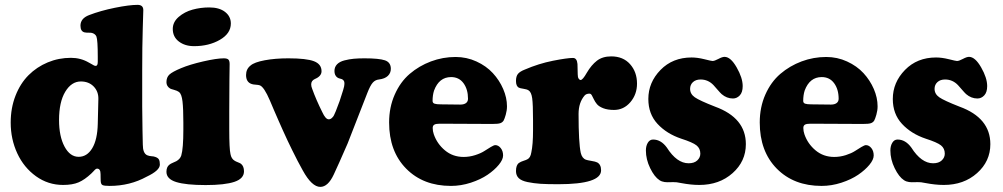

<svg xmlns="http://www.w3.org/2000/svg" viewBox="-20 -729 4023 770"><path d="M22.9 -237.3Q22.9 -295.9 42.2 -345.2Q61.5 -394.5 94.5 -427.5Q127.4 -460.4 171.4 -478.8Q215.3 -497.1 264.6 -497.1Q303.7 -497.1 336.4 -478Q340.8 -476.1 346.9 -472.2Q353 -468.3 356.7 -466.6Q360.4 -464.8 364.3 -464.8Q372.1 -464.8 372.1 -481.9V-501.5Q372.1 -568.4 366.7 -582.5Q362.3 -592.8 349.6 -596.7Q345.2 -598.1 336.2 -597.9Q327.1 -597.7 319.3 -599.1Q302.7 -603 302.7 -626Q302.7 -655.3 337.4 -668.5Q382.8 -686 440.7 -697.8Q498.5 -709.5 531.7 -709.5Q554.7 -709.5 554.7 -688.5Q554.7 -685.1 552.5 -614.5Q550.3 -543.9 550.3 -446.8V-301.8Q550.3 -256.3 551.5 -205.3Q552.7 -154.3 552.7 -149.4Q552.7 -114.3 570.3 -106.4Q578.6 -103 587.6 -102.5Q596.7 -102.1 603 -99.6Q614.3 -95.7 617.7 -88.6Q621.1 -81.5 621.1 -68.8Q621.1 -45.4 568.4 -20.5Q501 16.6 419.4 16.6Q397.9 16.6 391.1 13.2Q384.3 9.8 383.8 -3.9Q383.8 -7.8 383.5 -16.8Q383.3 -25.9 383.3 -30.8Q383.3 -52.7 369.6 -52.7Q367.2 -52.7 364.7 -51.3Q362.3 -49.8 360.4 -47.9Q358.4 -45.9 354.2 -41.3Q350.1 -36.6 346.2 -33.2Q319.8 -8.3 295.4 2.2Q271 12.7 232.9 12.7Q172.9 12.7 124.3 -22.2Q75.7 -57.1 49.3 -114Q22.9 -170.9 22.9 -237.3ZM295.4 -100.1Q329.1 -100.1 349.9 -134.5Q370.6 -168.9 372.1 -232.4L374.5 -332.5Q375 -362.3 355.5 -382.3Q335.9 -402.3 304.2 -402.3Q266.6 -402.3 241.7 -361.1Q216.8 -319.8 216.8 -247.6Q216.8 -182.1 238.8 -141.1Q260.7 -100.1 295.4 -100.1Z M672.9 -612.8Q672.9 -640.6 696.5 -661.1Q720.2 -681.6 752.4 -690.4Q784.7 -699.2 819.3 -699.2Q859.4 -699.2 882.6 -681.2Q905.8 -663.1 905.8 -634.8Q905.8 -594.7 861.8 -569.3Q817.9 -543.9 758.3 -543.9Q721.7 -543.9 697.3 -562.5Q672.9 -581.1 672.9 -612.8ZM715.3 -208V-237.8Q715.3 -293 711.9 -322.3Q708.5 -351.6 698.2 -359.9Q690.9 -365.2 678 -368.7Q665 -372.1 662.1 -374Q647.5 -383.3 647.5 -399.4Q647.5 -418.9 659.2 -429.9Q670.9 -440.9 706.1 -455.6Q740.7 -470.2 794.9 -482.7Q849.1 -495.1 877.4 -495.1Q890.6 -495.1 895.8 -490.2Q900.9 -485.4 900.9 -472.2Q900.9 -464.8 900.1 -411.9Q899.4 -358.9 899.4 -282.2V-210.4Q899.4 -131.8 904.3 -111.3Q907.7 -92.3 920.9 -84.5Q925.3 -81.5 933.6 -78.4Q941.9 -75.2 946.3 -72.3Q958.5 -62.5 958.5 -42Q958.5 -12.7 920.2 0.2Q881.8 13.2 804.7 13.2Q725.6 13.2 686.5 1Q647.5 -11.2 647.5 -40Q647.5 -59.6 659.2 -68.4Q663.6 -72.3 674.1 -76.7Q684.6 -81.1 687 -82.5Q702.6 -91.3 707 -105.5Q715.3 -133.8 715.3 -208Z M1356 -367.2Q1361.3 -382.8 1361.3 -395.5Q1361.3 -406.7 1351.1 -411.6Q1350.1 -412.1 1345.9 -413.1Q1341.8 -414.1 1338.4 -415.3Q1335 -416.5 1332.5 -418.5Q1321.3 -426.8 1321.3 -444.3Q1321.3 -460.4 1331.8 -471.2Q1342.3 -481.9 1361.3 -486.8Q1380.4 -491.7 1398.9 -493.4Q1417.5 -495.1 1441.4 -495.1Q1500 -495.1 1523.7 -487.1Q1547.4 -479 1547.4 -453.1Q1547.4 -436 1535.4 -424.6Q1523.4 -413.1 1499.5 -410.2Q1484.9 -408.7 1474.9 -397.5Q1464.8 -386.2 1453.1 -356L1374 -153.3Q1361.3 -123 1340.8 -77.9Q1320.3 -32.7 1318.4 -28.8Q1295.4 20.5 1264.6 20.5Q1230.5 20.5 1194.3 -45.4Q1183.6 -64.9 1173.3 -84.2Q1163.1 -103.5 1151.9 -126.7Q1140.6 -149.9 1133.8 -164.1Q1127 -178.2 1114.5 -206.1Q1102.1 -233.9 1097.9 -243.4Q1093.8 -252.9 1079.3 -286.1Q1064.9 -319.3 1062.5 -325.7Q1039.1 -380.4 1022 -386.7Q1016.6 -388.7 1005.4 -389.4Q994.1 -390.1 989.3 -392.1Q966.8 -399.4 966.8 -428.2Q966.8 -452.1 984.9 -466.3Q1000 -479.5 1041.7 -487.3Q1083.5 -495.1 1136.2 -495.1Q1209 -495.1 1239.3 -483.4Q1269.5 -471.7 1269.5 -443.4Q1269.5 -423.3 1242.7 -412.1Q1228 -405.3 1228 -390.6Q1228 -382.3 1231.9 -373Q1247.6 -329.1 1272.5 -279.3Q1285.6 -250.5 1298.3 -250.5Q1305.2 -250.5 1311 -255.9Q1316.9 -261.2 1319.3 -266.6Q1321.8 -272 1326.7 -283.2Q1342.8 -322.3 1356 -367.2Z M1807.1 -500.5Q1851.6 -500.5 1890.9 -482.4Q1930.2 -464.4 1956.5 -435.8Q1982.9 -407.2 1998 -372.1Q2013.2 -336.9 2013.2 -302.7Q2013.2 -286.1 2008.3 -269Q2003.4 -252 1999.5 -245.1Q1994.6 -237.8 1986.1 -234.9Q1977.5 -231.9 1954.1 -231.9L1743.7 -232.9Q1728 -232.9 1721.7 -229Q1715.3 -225.1 1715.3 -215.8Q1715.3 -203.1 1719.7 -190.4Q1732.9 -152.3 1764.4 -126Q1795.9 -99.6 1839.4 -99.6Q1862.8 -99.6 1885.7 -106.9Q1908.7 -114.3 1922.4 -123.3Q1936 -132.3 1948.5 -139.6Q1960.9 -147 1966.3 -147Q1978.5 -147 1988 -135.3Q1997.6 -123.5 1997.6 -105.5Q1997.6 -88.9 1980.2 -67.9Q1962.9 -46.9 1935.3 -28.1Q1907.7 -9.3 1868.2 3.7Q1828.6 16.6 1788.6 16.6Q1677.2 16.6 1608.9 -52.7Q1540.5 -122.1 1540.5 -237.8Q1540.5 -298.8 1563 -349.6Q1585.4 -400.4 1623 -432.6Q1660.6 -464.8 1708.3 -482.7Q1755.9 -500.5 1807.1 -500.5ZM1826.2 -309.6Q1840.8 -309.6 1848.9 -315.7Q1856.9 -321.8 1856.9 -333Q1856.9 -370.6 1838.9 -395.3Q1820.8 -419.9 1789.1 -419.9Q1740.7 -419.9 1720.7 -365.7Q1714.8 -347.2 1714.8 -324.2Q1714.8 -315.9 1722.7 -313.2Q1730.5 -310.5 1747.6 -310.5Z M2117.7 -206.1V-246.1Q2117.7 -310.5 2114.3 -335.2Q2110.8 -359.9 2099.6 -366.7Q2092.8 -371.1 2079.1 -373Q2065.4 -375 2061 -377.4Q2049.3 -383.3 2049.3 -404.3Q2049.3 -423.3 2057.4 -432.9Q2065.4 -442.4 2084 -449.7Q2140.6 -474.1 2197.8 -485.4Q2254.9 -496.6 2277.8 -496.6Q2293.9 -496.6 2295.9 -472.2Q2296.9 -448.7 2296.9 -431.2Q2296.9 -419.4 2300.5 -413.8Q2304.2 -408.2 2308.6 -408.2Q2316.9 -408.2 2333.5 -437.5Q2351.6 -468.3 2374 -485.6Q2396.5 -502.9 2431.2 -502.9Q2479 -502.9 2506.8 -471.7Q2534.7 -440.4 2534.7 -393.6Q2534.7 -350.6 2508.1 -319.3Q2481.4 -288.1 2442.4 -288.1Q2417 -288.1 2399.4 -294.9Q2381.8 -301.8 2374 -311.3Q2366.2 -320.8 2361.8 -330.3Q2357.4 -339.8 2353.5 -346.7Q2349.6 -353.5 2344.2 -353.5Q2331.5 -353.5 2324.7 -346.2Q2300.3 -317.9 2300.3 -272Q2300.3 -156.7 2309.1 -115.7Q2314.5 -93.8 2330.1 -88.4Q2335.4 -86.4 2351.8 -83.7Q2368.2 -81.1 2375 -77.6Q2390.6 -69.3 2390.6 -45.9Q2390.6 9.8 2218.8 9.8Q2174.3 9.8 2147.5 8.1Q2120.6 6.3 2095.9 1.2Q2071.3 -3.9 2060.3 -14.6Q2049.3 -25.4 2049.3 -43Q2049.3 -67.4 2061.5 -75.7Q2068.4 -80.6 2079.3 -84Q2090.3 -87.4 2095.2 -90.3Q2107.4 -96.2 2110.8 -117.7Q2117.7 -149.4 2117.7 -206.1Z M2654.3 -137.2Q2694.3 -74.2 2741.7 -74.2Q2764.2 -74.2 2776.4 -85.7Q2788.6 -97.2 2788.6 -112.8Q2788.6 -133.8 2773.2 -146Q2757.8 -158.2 2711.9 -172.9Q2653.8 -192.4 2616.9 -232.2Q2580.1 -272 2580.1 -332Q2580.1 -398.4 2628.9 -448.5Q2677.7 -498.5 2753.4 -498.5Q2776.9 -498.5 2804.9 -491.5Q2833 -484.4 2837.4 -484.4Q2845.7 -484.4 2861.1 -492.7Q2876.5 -501 2885.7 -501Q2910.2 -501 2934.3 -458.7Q2958.5 -416.5 2958.5 -383.8Q2958.5 -358.9 2946.8 -346.4Q2935.1 -334 2919.4 -334Q2894.5 -334 2874 -351.6Q2868.7 -356.4 2856.4 -370.6Q2844.2 -384.8 2841.3 -387.7Q2819.8 -410.2 2789.6 -410.2Q2770.5 -410.2 2759 -399.7Q2747.6 -389.2 2747.6 -372.6Q2747.6 -352.1 2766.4 -338.9Q2785.2 -325.7 2847.7 -301.3Q2971.2 -256.3 2971.2 -150.9Q2971.2 -82 2918 -34.7Q2864.7 12.7 2784.7 12.7Q2766.1 12.7 2748.5 10.7Q2731 8.8 2714.1 5.6Q2697.3 2.4 2693.4 2Q2678.2 1 2667.2 1.7Q2656.2 2.4 2645 1Q2633.8 -0.5 2625 -6.3Q2604.5 -19.5 2587.4 -54.7Q2570.3 -89.8 2570.3 -125.5Q2570.3 -144 2578.1 -156.7Q2585.9 -169.4 2599.1 -169.4Q2630.9 -169.4 2654.3 -137.2Z M3293.5 -500.5Q3337.9 -500.5 3377.2 -482.4Q3416.5 -464.4 3442.9 -435.8Q3469.2 -407.2 3484.4 -372.1Q3499.5 -336.9 3499.5 -302.7Q3499.5 -286.1 3494.6 -269Q3489.7 -252 3485.8 -245.1Q3481 -237.8 3472.4 -234.9Q3463.9 -231.9 3440.4 -231.9L3230 -232.9Q3214.4 -232.9 3208 -229Q3201.7 -225.1 3201.7 -215.8Q3201.7 -203.1 3206.1 -190.4Q3219.2 -152.3 3250.7 -126Q3282.2 -99.6 3325.7 -99.6Q3349.1 -99.6 3372.1 -106.9Q3395 -114.3 3408.7 -123.3Q3422.4 -132.3 3434.8 -139.6Q3447.3 -147 3452.6 -147Q3464.8 -147 3474.4 -135.3Q3483.9 -123.5 3483.9 -105.5Q3483.9 -88.9 3466.6 -67.9Q3449.2 -46.9 3421.6 -28.1Q3394 -9.3 3354.5 3.7Q3314.9 16.6 3274.9 16.6Q3163.6 16.6 3095.2 -52.7Q3026.9 -122.1 3026.9 -237.8Q3026.9 -298.8 3049.3 -349.6Q3071.8 -400.4 3109.4 -432.6Q3147 -464.8 3194.6 -482.7Q3242.2 -500.5 3293.5 -500.5ZM3312.5 -309.6Q3327.1 -309.6 3335.2 -315.7Q3343.3 -321.8 3343.3 -333Q3343.3 -370.6 3325.2 -395.3Q3307.1 -419.9 3275.4 -419.9Q3227.1 -419.9 3207 -365.7Q3201.2 -347.2 3201.2 -324.2Q3201.2 -315.9 3209 -313.2Q3216.8 -310.5 3233.9 -310.5Z M3634.8 -137.2Q3674.8 -74.2 3722.2 -74.2Q3744.6 -74.2 3756.8 -85.7Q3769 -97.2 3769 -112.8Q3769 -133.8 3753.7 -146Q3738.3 -158.2 3692.4 -172.9Q3634.3 -192.4 3597.4 -232.2Q3560.5 -272 3560.5 -332Q3560.5 -398.4 3609.4 -448.5Q3658.2 -498.5 3733.9 -498.5Q3757.3 -498.5 3785.4 -491.5Q3813.5 -484.4 3817.9 -484.4Q3826.2 -484.4 3841.6 -492.7Q3856.9 -501 3866.2 -501Q3890.6 -501 3914.8 -458.7Q3939 -416.5 3939 -383.8Q3939 -358.9 3927.2 -346.4Q3915.5 -334 3899.9 -334Q3875 -334 3854.5 -351.6Q3849.1 -356.4 3836.9 -370.6Q3824.7 -384.8 3821.8 -387.7Q3800.3 -410.2 3770 -410.2Q3751 -410.2 3739.5 -399.7Q3728 -389.2 3728 -372.6Q3728 -352.1 3746.8 -338.9Q3765.6 -325.7 3828.1 -301.3Q3951.7 -256.3 3951.7 -150.9Q3951.7 -82 3898.4 -34.7Q3845.2 12.7 3765.1 12.7Q3746.6 12.7 3729 10.7Q3711.4 8.8 3694.6 5.6Q3677.7 2.4 3673.8 2Q3658.7 1 3647.7 1.7Q3636.7 2.4 3625.5 1Q3614.3 -0.5 3605.5 -6.3Q3585 -19.5 3567.9 -54.7Q3550.8 -89.8 3550.8 -125.5Q3550.8 -144 3558.6 -156.7Q3566.4 -169.4 3579.6 -169.4Q3611.3 -169.4 3634.8 -137.2Z"/></svg>

Font: Cooper* ExtraBold
Style: Regular
Weight: 800
Designer: Owen Earl
Foundry: indestructible type*
Version: Version 0.001